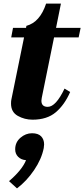

<svg xmlns="http://www.w3.org/2000/svg" viewBox="-20 -652 466 1062"><path d="M211 -111Q209 -99 209 -95Q209 -61 244 -61Q289 -61 337 -162L368 -143Q337 -72 288.5 -31Q240 10 160 10Q116 10 78.5 -11Q41 -32 41 -79Q41 -94 43 -102L113 -445H42L52 -498H124L126 -509Q201 -529 235 -632H317L290 -498H426L415 -445H279ZM224 147Q224 153 222 167Q210 228 168.5 289Q127 350 74 390L30 350Q103 287 124 234Q97 232 80.5 215.5Q64 199 64 174Q64 135 93 110Q122 85 157 85Q191 85 207.5 102Q224 119 224 147Z"/></svg>

Font: Trirong ExtraBold
Style: Italic
Weight: 800
Italic angle: -12°
Designer: Katatrad Team
Foundry: CadsonDemak
Version: Version 1.001